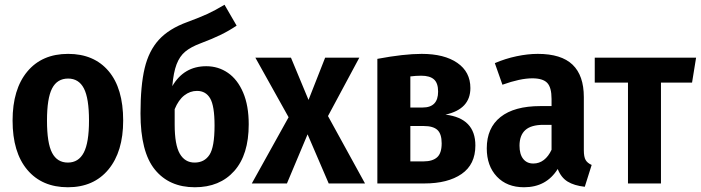

<svg xmlns="http://www.w3.org/2000/svg" viewBox="-20 -773 2953 809"><path d="M499 -265Q499 -134 437 -59Q375 16 266 16Q157 16 95 -57.5Q33 -131 33 -265Q33 -397 95 -471.5Q157 -546 267 -546Q376 -546 437.5 -473.5Q499 -401 499 -265ZM178 -265Q178 -170 199.5 -129Q221 -88 266 -88Q311 -88 333 -130Q355 -172 355 -265Q355 -359 333.5 -400.5Q312 -442 267 -442Q221 -442 199.5 -400.5Q178 -359 178 -265Z M1028 -249Q1028 -121 967 -52.5Q906 16 801 16Q693 16 632.5 -58.5Q572 -133 572 -295Q572 -412 589.5 -485.5Q607 -559 649.5 -605.5Q692 -652 769 -680Q823 -700 854.5 -714.5Q886 -729 926 -753L977 -665Q946 -644 911.5 -627Q877 -610 824 -590Q784 -575 760.5 -555.5Q737 -536 724 -502Q711 -468 706 -410Q755 -494 849 -494Q900 -494 940.5 -466Q981 -438 1004.5 -383Q1028 -328 1028 -249ZM884 -244Q884 -327 865.5 -358.5Q847 -390 810 -390Q781 -390 756.5 -371Q732 -352 716 -313V-248Q716 -163 737.5 -125.5Q759 -88 800 -88Q841 -88 862.5 -120.5Q884 -153 884 -244Z M1518 0H1365L1276 -207L1189 0H1041L1196 -279L1056 -530H1206L1280 -352L1350 -530H1494L1362 -284Z M1983 -160Q1983 -80 1925 -40Q1867 0 1768 0H1570V-525Q1682 -546 1757 -546Q1852 -546 1907 -508Q1962 -470 1962 -402Q1962 -313 1857 -290Q1983 -275 1983 -160ZM1709 -451V-320H1761Q1826 -320 1826 -387Q1826 -423 1808.5 -438.5Q1791 -454 1755 -454Q1733 -454 1709 -451ZM1841 -169Q1841 -209 1823 -225.5Q1805 -242 1766 -242H1709V-93H1765Q1802 -93 1821.5 -110Q1841 -127 1841 -169Z M2473 -78 2444 14Q2399 9 2371.5 -8Q2344 -25 2330 -61Q2282 16 2188 16Q2116 16 2073.5 -29Q2031 -74 2031 -148Q2031 -234 2089 -280Q2147 -326 2257 -326H2304V-356Q2304 -405 2285.5 -424Q2267 -443 2223 -443Q2172 -443 2097 -416L2065 -507Q2109 -526 2156.5 -536Q2204 -546 2246 -546Q2345 -546 2392.5 -500.5Q2440 -455 2440 -364V-140Q2440 -112 2447.5 -99Q2455 -86 2473 -78ZM2304 -142V-247H2270Q2218 -247 2193.5 -225Q2169 -203 2169 -159Q2169 -123 2184.5 -103.5Q2200 -84 2227 -84Q2252 -84 2271.5 -99Q2291 -114 2304 -142Z M2896 -425H2765V0H2626V-425H2486V-530H2913Z"/></svg>

Font: Fira Sans Condensed SemiBold
Style: Regular
Weight: 600
Width: 3
Designer: bBox Type GmbH & Carrois Corporate GbR & Edenspiekermann AG
Foundry: bBox Type GmbH & Carrois Corporate GbR & Edenspiekermann AG
Version: Version 4.301